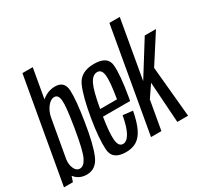

<svg xmlns="http://www.w3.org/2000/svg" viewBox="-183 -1020 1352 1259"><g transform="rotate(-30 493.0 -390.5)"><path d="M-28.5 0 110 -785H188L149 -563.5Q150.5 -564.5 152 -566Q197 -602.5 250.5 -602.5Q321.5 -602.5 324.8 -528Q328 -453.5 303.5 -302.5Q279 -146.5 247 -71.8Q215 3 144.5 3Q91 3 58.5 -33.5Q55 -37 52.5 -40.5L39 0ZM127 -438.5 76 -150.5Q71.5 -114 83.5 -86Q97 -54 125 -54Q155 -54 177.5 -100.2Q200 -146.5 225.5 -302Q250.5 -452 246.2 -498.5Q242 -545 211.5 -545Q184 -545 159.2 -512.8Q134.5 -480.5 127 -438.5Z M441 4Q338.5 4 333.5 -79Q328.5 -162 351 -299Q376.5 -453.5 410.2 -528.2Q444 -603 545.5 -603Q648 -603 654.8 -529.5Q661.5 -456 635 -301Q632.5 -285.5 630 -273.5H424.5Q407 -161.5 411 -110Q415 -52.5 450 -52.5Q478.5 -52.5 501.5 -91.5Q524.5 -130.5 541 -217.5L615 -209Q600 -130 577.5 -83.5Q555 -37 521.8 -16.5Q488.5 4 441 4ZM433.5 -326H561Q582 -451 576.5 -498Q571 -546 537 -546Q501.5 -546 478 -497.5Q456 -453 433.5 -326Z M630.5 0 768.5 -785H847L769.5 -343.5L928 -597.5H1013L875 -383L911 0H829.5L809 -308.5L747.5 -218L709 0Z"/></g></svg>

Font: Anybody Condensed Regular
Style: Italic
Weight: 400
Width: 3
Italic angle: -10°
Designer: Tyler Finck
Foundry: Etcetera Type Company
Version: Version 1.010; ttfautohint (v1.8.3) -l 8 -r 50 -G 200 -x 14 